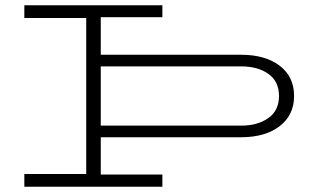

<svg xmlns="http://www.w3.org/2000/svg" viewBox="-20 -706 1203 726"><path d="M1092 -343Q1092 -271 1037.5 -229Q983 -187 891 -187H361V-46H594V0H72V-48H306V-638H72V-686H594V-641H361V-499H891Q983 -499 1037.5 -457.5Q1092 -416 1092 -343ZM1035 -343Q1035 -398 995 -426.5Q955 -455 893 -455H361V-231H893Q954 -231 994.5 -259.5Q1035 -288 1035 -343Z"/></svg>

Font: BioRhyme Expanded Light
Style: Regular
Weight: 300
Width: 7
Designer: Aoife Mooney
Foundry: Aoife Mooney Type
Version: Version 1.000